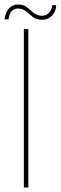

<svg xmlns="http://www.w3.org/2000/svg" viewBox="-21 -833 270 853"><path d="M85 0V-704H105V0ZM-1 -747Q3 -777 18.5 -795Q34 -813 59 -813Q84 -813 99 -800.5Q114 -788 129 -775.5Q144 -763 167 -763Q183 -763 195.5 -775Q208 -787 211 -810H229Q228 -783 210.5 -764Q193 -745 167 -745Q141 -745 125 -757.5Q109 -770 94.5 -782.5Q80 -795 59 -795Q42 -795 31 -783.5Q20 -772 17 -747Z"/></svg>

Font: Poppins Devanagari Thin
Style: Regular
Weight: 100
Designer: Ninad Kale (Devanagari), Jonny Pinhorn (Latin)
Foundry: Indian Type Foundry
Version: 4.005